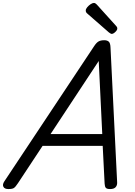

<svg xmlns="http://www.w3.org/2000/svg" viewBox="-73 -1269 914 1303"><path d="M-16 14Q-42 14 -50 -1.5Q-58 -17 -43 -39L566 -956Q581 -979 595.5 -987.5Q610 -996 635 -996Q654 -996 665 -986.5Q676 -977 677 -945L722 -31Q723 -11 711.5 1.5Q700 14 674 14Q652 14 645 5.5Q638 -3 637 -23L624 -279H216L49 -26Q32 0 21 7Q10 14 -16 14ZM270 -359H621L597 -855ZM685 -1039Q681 -1039 676.5 -1042Q672 -1045 666 -1049L524 -1173Q514 -1181 511.5 -1186Q509 -1191 509 -1198Q509 -1208 519 -1220Q529 -1232 542 -1240.5Q555 -1249 564 -1249Q570 -1249 574.5 -1246Q579 -1243 584 -1238L715 -1093Q721 -1086 722 -1082.5Q723 -1079 723 -1075Q723 -1065 709.5 -1052Q696 -1039 685 -1039Z"/></svg>

Font: Playwrite IE
Style: Regular
Weight: 400
Designer: Veronika Burian, José Scaglione
Foundry: TypeTogether
Version: Version 1.002